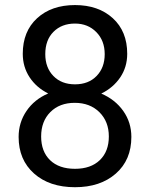

<svg xmlns="http://www.w3.org/2000/svg" viewBox="-20 -741 602 770"><path d="M490.2 -525.4Q490.2 -472.2 462.2 -430.7Q434.1 -389.2 386.2 -365.7Q441.9 -341.8 474.4 -295.9Q506.8 -250 506.8 -191.9Q506.8 -99.6 444.6 -44.9Q382.3 9.8 280.8 9.8Q178.2 9.8 116.5 -45.2Q54.7 -100.1 54.7 -191.9Q54.7 -249.5 86.2 -295.9Q117.7 -342.3 173.3 -366.2Q126 -389.6 98.6 -431.2Q71.3 -472.7 71.3 -525.4Q71.3 -615.2 128.9 -668Q186.5 -720.7 280.8 -720.7Q374.5 -720.7 432.4 -668Q490.2 -615.2 490.2 -525.4ZM416.5 -193.8Q416.5 -253.4 378.7 -291Q340.8 -328.6 279.8 -328.6Q218.8 -328.6 181.9 -291.5Q145 -254.4 145 -193.8Q145 -133.3 180.9 -98.6Q216.8 -64 280.8 -64Q344.2 -64 380.4 -98.9Q416.5 -133.8 416.5 -193.8ZM280.8 -646.5Q227.5 -646.5 194.6 -613.5Q161.6 -580.6 161.6 -523.9Q161.6 -469.7 194.1 -436.3Q226.6 -402.8 280.8 -402.8Q335 -402.8 367.4 -436.3Q399.9 -469.7 399.9 -523.9Q399.9 -578.1 366.2 -612.3Q332.5 -646.5 280.8 -646.5Z"/></svg>

Font: RobotoSquareBracket
Style: Square-Bracket
Weight: 400
Version: Version 2.137; 2017